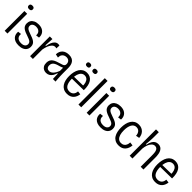

<svg xmlns="http://www.w3.org/2000/svg" viewBox="347 -2138 3587 3587"><g transform="rotate(45 2140.5 -344.0)"><path d="M72 0V-521H145V0ZM108 -607Q81 -607 67.5 -618.5Q54 -630 54 -653Q54 -676 67.5 -687.5Q81 -699 108 -699Q135 -699 148.5 -687.5Q162 -676 162 -653Q162 -630 148.5 -618.5Q135 -607 108 -607Z M448 12Q395 12 358.5 -2Q322 -16 299.5 -40.5Q277 -65 268 -97Q259 -129 263 -165L330 -173Q326 -134 338.5 -107Q351 -80 379.5 -65.5Q408 -51 449 -51Q505 -51 532.5 -74Q560 -97 560 -132Q560 -161 544 -178.5Q528 -196 499.5 -208Q471 -220 433 -233Q401 -243 371.5 -255.5Q342 -268 317.5 -285Q293 -302 279 -327.5Q265 -353 265 -389Q265 -433 286 -465.5Q307 -498 346 -516Q385 -534 440 -534Q498 -534 538 -513Q578 -492 598.5 -453.5Q619 -415 616 -363L548 -354Q551 -391 538 -416.5Q525 -442 499.5 -456Q474 -470 437 -470Q391 -470 363.5 -449.5Q336 -429 336 -393Q336 -365 353 -346.5Q370 -328 398 -316Q426 -304 461 -292Q495 -281 525.5 -268.5Q556 -256 580 -239Q604 -222 617.5 -197Q631 -172 631 -135Q631 -91 610 -58Q589 -25 548 -6.5Q507 12 448 12Z M743 0V-310V-521H812L802 -345H818Q827 -400 845 -442Q863 -484 890.5 -508.5Q918 -533 954 -533Q962 -533 971 -532Q980 -531 991 -527L987 -449Q979 -452 970 -453.5Q961 -455 953 -455Q919 -455 891.5 -427Q864 -399 845 -352.5Q826 -306 817 -250V0Z M1173 11Q1139 11 1110 -3Q1081 -17 1062.5 -47.5Q1044 -78 1044 -127Q1044 -169 1059 -197.5Q1074 -226 1100 -244.5Q1126 -263 1159.5 -275.5Q1193 -288 1231 -299Q1265 -309 1287 -317Q1309 -325 1320 -339Q1331 -353 1331 -377Q1331 -402 1321 -423Q1311 -444 1290.5 -456.5Q1270 -469 1239 -469Q1216 -469 1190.5 -459.5Q1165 -450 1147 -424Q1129 -398 1129 -350L1059 -365Q1060 -408 1074.5 -439.5Q1089 -471 1113 -492Q1137 -513 1169.5 -523.5Q1202 -534 1240 -534Q1289 -534 1321 -518.5Q1353 -503 1371 -476.5Q1389 -450 1396.5 -416Q1404 -382 1404 -345V-211Q1404 -182 1405.5 -144.5Q1407 -107 1409.5 -69Q1412 -31 1415 0H1346Q1344 -34 1343 -68Q1342 -102 1341 -135H1330Q1318 -91 1296.5 -58Q1275 -25 1244.5 -7Q1214 11 1173 11ZM1190 -53Q1210 -53 1229.5 -62Q1249 -71 1267.5 -89.5Q1286 -108 1302.5 -136Q1319 -164 1332 -201V-303L1360 -310Q1350 -292 1328 -281Q1306 -270 1278.5 -262Q1251 -254 1222.5 -245.5Q1194 -237 1170 -223Q1146 -209 1131.5 -187.5Q1117 -166 1117 -131Q1117 -93 1137 -73Q1157 -53 1190 -53Z M1727 12Q1670 12 1631 -9Q1592 -30 1567.5 -67Q1543 -104 1532 -151.5Q1521 -199 1521 -253Q1521 -311 1532.5 -361.5Q1544 -412 1568 -451Q1592 -490 1630 -512Q1668 -534 1720 -534Q1766 -534 1800.5 -515.5Q1835 -497 1858.5 -462Q1882 -427 1893 -376Q1904 -325 1902 -260L1569 -255V-308L1854 -313L1832 -282Q1835 -342 1822 -383.5Q1809 -425 1783 -446.5Q1757 -468 1720 -468Q1679 -468 1651 -442.5Q1623 -417 1608 -370Q1593 -323 1593 -255Q1593 -159 1625 -105Q1657 -51 1727 -51Q1754 -51 1774.5 -59.5Q1795 -68 1809.5 -83Q1824 -98 1832.5 -120Q1841 -142 1842 -168L1910 -159Q1906 -127 1894 -96.5Q1882 -66 1860 -41.5Q1838 -17 1805 -2.5Q1772 12 1727 12ZM1801 -613Q1777 -613 1764 -623Q1751 -633 1751 -656Q1751 -679 1764 -689.5Q1777 -700 1801 -700Q1826 -700 1839 -689.5Q1852 -679 1852 -656Q1852 -633 1839 -623Q1826 -613 1801 -613ZM1632 -613Q1608 -613 1595 -623Q1582 -633 1582 -656Q1582 -679 1595 -689.5Q1608 -700 1632 -700Q1656 -700 1669 -689.5Q1682 -679 1682 -656Q1682 -633 1669.5 -623Q1657 -613 1632 -613Z M2021 0V-696H2094V0Z M2238 0V-521H2311V0ZM2274 -607Q2247 -607 2233.5 -618.5Q2220 -630 2220 -653Q2220 -676 2233.5 -687.5Q2247 -699 2274 -699Q2301 -699 2314.5 -687.5Q2328 -676 2328 -653Q2328 -630 2314.5 -618.5Q2301 -607 2274 -607Z M2614 12Q2561 12 2524.5 -2Q2488 -16 2465.5 -40.5Q2443 -65 2434 -97Q2425 -129 2429 -165L2496 -173Q2492 -134 2504.5 -107Q2517 -80 2545.5 -65.5Q2574 -51 2615 -51Q2671 -51 2698.5 -74Q2726 -97 2726 -132Q2726 -161 2710 -178.5Q2694 -196 2665.5 -208Q2637 -220 2599 -233Q2567 -243 2537.5 -255.5Q2508 -268 2483.5 -285Q2459 -302 2445 -327.5Q2431 -353 2431 -389Q2431 -433 2452 -465.5Q2473 -498 2512 -516Q2551 -534 2606 -534Q2664 -534 2704 -513Q2744 -492 2764.5 -453.5Q2785 -415 2782 -363L2714 -354Q2717 -391 2704 -416.5Q2691 -442 2665.5 -456Q2640 -470 2603 -470Q2557 -470 2529.5 -449.5Q2502 -429 2502 -393Q2502 -365 2519 -346.5Q2536 -328 2564 -316Q2592 -304 2627 -292Q2661 -281 2691.5 -268.5Q2722 -256 2746 -239Q2770 -222 2783.5 -197Q2797 -172 2797 -135Q2797 -91 2776 -58Q2755 -25 2714 -6.5Q2673 12 2614 12Z M3092 12Q3033 12 2993.5 -10.5Q2954 -33 2930.5 -71.5Q2907 -110 2897 -158Q2887 -206 2887 -257Q2887 -313 2898 -362.5Q2909 -412 2933.5 -451Q2958 -490 2996 -512Q3034 -534 3088 -534Q3129 -534 3161 -520Q3193 -506 3215.5 -482Q3238 -458 3250 -427Q3262 -396 3264 -361L3194 -348Q3194 -378 3182 -406Q3170 -434 3147 -451.5Q3124 -469 3087 -469Q3056 -469 3032 -454Q3008 -439 2992.5 -411Q2977 -383 2969 -344.5Q2961 -306 2961 -259Q2961 -195 2975 -149Q2989 -103 3018 -77.5Q3047 -52 3092 -52Q3128 -52 3153 -68.5Q3178 -85 3191.5 -114.5Q3205 -144 3206 -183L3276 -174Q3273 -136 3260.5 -102.5Q3248 -69 3225.5 -43Q3203 -17 3170 -2.5Q3137 12 3092 12Z M3374 0V-326V-696H3448V-571Q3448 -549 3447 -524.5Q3446 -500 3444 -474Q3442 -448 3439.5 -421.5Q3437 -395 3434 -367H3448Q3461 -424 3481 -461Q3501 -498 3530.5 -516Q3560 -534 3599 -534Q3640 -534 3666.5 -516.5Q3693 -499 3707.5 -472Q3722 -445 3728.5 -414.5Q3735 -384 3736.5 -357Q3738 -330 3738 -313V0H3665V-294Q3665 -322 3663 -352Q3661 -382 3653.5 -407.5Q3646 -433 3628.5 -449.5Q3611 -466 3581 -466Q3544 -466 3515.5 -438Q3487 -410 3469.5 -364Q3452 -318 3447 -263V0Z M4059 12Q4002 12 3963 -9Q3924 -30 3899.5 -67Q3875 -104 3864 -151.5Q3853 -199 3853 -253Q3853 -311 3864.5 -361.5Q3876 -412 3900 -451Q3924 -490 3962 -512Q4000 -534 4052 -534Q4098 -534 4132.5 -515.5Q4167 -497 4190.5 -462Q4214 -427 4225 -376Q4236 -325 4234 -260L3901 -255V-308L4186 -313L4164 -282Q4167 -342 4154 -383.5Q4141 -425 4115 -446.5Q4089 -468 4052 -468Q4011 -468 3983 -442.5Q3955 -417 3940 -370Q3925 -323 3925 -255Q3925 -159 3957 -105Q3989 -51 4059 -51Q4086 -51 4106.5 -59.5Q4127 -68 4141.5 -83Q4156 -98 4164.5 -120Q4173 -142 4174 -168L4242 -159Q4238 -127 4226 -96.5Q4214 -66 4192 -41.5Q4170 -17 4137 -2.5Q4104 12 4059 12Z"/></g></svg>

Font: Bricolage Grotesque SemiCondensed Light
Style: Regular
Weight: 300
Width: 4
Designer: Mathieu Triay
Foundry: Atelier Triay
Version: Version 1.000;gftools[0.9.30]